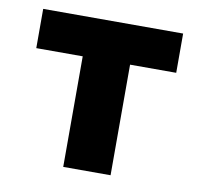

<svg xmlns="http://www.w3.org/2000/svg" viewBox="-63 -566 657 631"><g transform="rotate(10 266.0 -250.0)"><path d="M187 0H345V-369H499V-500H32V-369H187Z"/></g></svg>

Font: LT Wave Alt Black
Style: Regular
Weight: 900
Designer: Daniel Lyons
Version: Version 2.5 (Glyphs App)